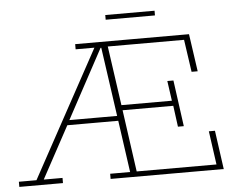

<svg xmlns="http://www.w3.org/2000/svg" viewBox="-60 -755 1011 815"><g transform="rotate(-5 445.5 -347.5)"><path d="M-10 0V-22H65L359 -561H279V-583H764L787 -423H761L741 -561H416L452 -308H667L655 -393H681L708 -196H683L671 -286H455L492 -22H832L812 -165H838L861 0H379V-22H464L432 -249L445 -243H211L219 -249L96 -22H176V0ZM222 -256 218 -264H435L431 -256L388 -558H385ZM417 -675V-695H627V-675Z"/></g></svg>

Font: Rokkitt Thin
Style: Regular
Weight: 250
Version: Version 3.103